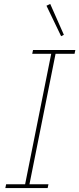

<svg xmlns="http://www.w3.org/2000/svg" viewBox="-20 -951 401 971"><path d="M7 0 11 -19H107L239 -679H143L147 -698H361L357 -679H261L129 -19H225L221 0ZM215 -922 234 -931 303 -775 289 -768Z"/></svg>

Font: IBM Plex Sans Condensed Thin
Style: Italic
Weight: 100
Width: 3
Italic angle: -11°
Designer: Mike Abbink, Paul van der Laan, Pieter van Rosmalen
Foundry: Bold Monday
Version: Version 1.3